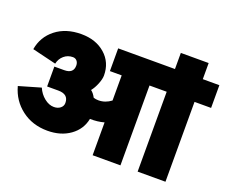

<svg xmlns="http://www.w3.org/2000/svg" viewBox="-128 -943 1367 1143"><g transform="rotate(20 555.0 -371.0)"><path d="M551.8 4.9V-203.1Q509.8 -191.4 462.9 -192.9Q449.2 -123.5 390.9 -81.8Q332.5 -40 248 -40Q152.8 -40 84.2 -92.3Q15.6 -144.5 -7.8 -230L129.9 -270Q145.5 -233.4 175.3 -209.7Q205.1 -186 235.8 -186Q260.7 -186 276.9 -199Q293 -211.9 293 -231.9Q293 -287.1 228 -287.1H157.2V-413.1H219.2Q277.8 -413.1 277.8 -462.9Q277.8 -481 268.1 -492.4Q258.3 -503.9 242.2 -503.9Q210 -503.9 186.3 -483.6Q162.6 -463.4 155.8 -431.2L3.9 -467.8Q17.6 -549.3 81.8 -599.6Q146 -649.9 243.2 -649.9Q335.9 -649.9 394.5 -598.1Q453.1 -546.4 453.1 -463.9Q453.1 -441.9 440.4 -410.2Q427.7 -378.4 410.2 -356.9Q426.8 -345.2 440.9 -318.8Q455.6 -314 472.2 -314Q515.1 -314 551.8 -341.8V-501H477.1V-645H836.9V-747.1H1013.2V-645H1118.2V-501H1013.2V4.9H836.9V-501H728V4.9Z"/></g></svg>

Font: LT Superior Black
Style: Regular
Weight: 900
Designer: Daniel Lyons
Foundry: LyonsType
Version: Version 2.005